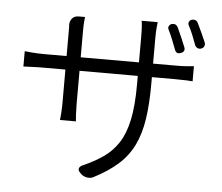

<svg xmlns="http://www.w3.org/2000/svg" viewBox="-56 -849 1112 962"><g transform="rotate(5 500.0 -367.5)"><path d="M772 -754Q793 -759 803 -740Q825 -693 845 -643Q853 -621 829 -613Q807 -605 799 -628Q790 -652 779.5 -678Q769 -704 758 -726Q754 -734 758 -742Q762 -750 772 -754ZM870 -784Q893 -789 902 -769Q913 -747 924 -722.5Q935 -698 945 -675Q948 -665 944 -656.5Q940 -648 929 -644Q920 -641 911 -645Q902 -649 898 -659Q889 -684 878.5 -709.5Q868 -735 857 -755Q853 -764 856.5 -772Q860 -780 870 -784ZM50 -554Q56 -553 87 -550.5Q118 -548 149 -548H261V-681Q261 -696 261 -697Q261 -698 260 -704Q260 -724 271.5 -737.5Q283 -751 304 -751H336Q335 -745 333.5 -726Q332 -707 332 -682V-548H625V-677Q625 -706 623.5 -728.5Q622 -751 620 -757H701Q700 -750 698 -728Q696 -706 696 -677V-548H813Q845 -548 869 -550Q893 -552 901 -553V-477Q894 -478 869.5 -479Q845 -480 813 -480H696V-445Q696 -344 684.5 -268.5Q673 -193 645.5 -136.5Q618 -80 569.5 -36.5Q521 7 447 45Q433 52 415.5 49Q398 46 386 35L381 30Q369 19 371 8.5Q373 -2 388 -9Q447 -35 491 -65.5Q535 -96 565 -142Q595 -188 610 -259Q625 -330 625 -438V-480H332V-313Q332 -287 333.5 -259.5Q335 -232 336 -226H256Q257 -232 259 -259Q261 -286 261 -313V-480H149Q118 -480 88 -478.5Q58 -477 50 -477Z"/></g></svg>

Font: Chiron GoRound TC N
Style: Regular
Weight: 350
Designer: Ryoko NISHIZUKA 西塚涼子 (kana, bopomofo & ideographs); Paul D. Hunt (Latin, Greek & Cyrillic); Sandoll Communications 산돌커뮤니
Foundry: Adobe
Version: Version 1.000;hotconv 1.1.1;makeotfexe 2.6.0